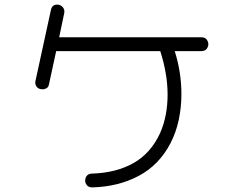

<svg xmlns="http://www.w3.org/2000/svg" viewBox="-20 -714 1040 834"><path d="M381 100Q365 100 357.5 90.5Q350 81 350 71Q350 57 358 48.5Q366 40 380 40Q484 37 559.5 -5.5Q635 -48 675 -135Q692 -173 700 -215.5Q708 -258 708 -302Q708 -350 699.5 -398Q691 -446 676 -492H224L193 -349Q191 -336 182.5 -331Q174 -326 166 -326Q147 -326 139 -337.5Q131 -349 134 -362L201 -670Q206 -694 228 -694Q243 -694 252.5 -683Q262 -672 259 -657L237 -552H855Q871 -552 878 -542Q885 -532 885 -522Q885 -511 877.5 -501.5Q870 -492 855 -492H739Q768 -400 768 -305Q768 -248 756.5 -193.5Q745 -139 720 -91Q671 3 582.5 50Q494 97 381 100Z"/></svg>

Font: Hachi Maru Pop
Style: Regular
Weight: 400
Designer: Nontynet
Foundry: Nontynet
Version: Version 1.300